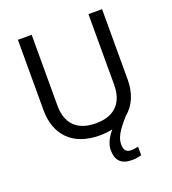

<svg xmlns="http://www.w3.org/2000/svg" viewBox="-163 -836 1058 1179"><g transform="rotate(-20 365.5 -247.0)"><path d="M466 107C466 61 493 20 552 -47C611 -95 640 -168 640 -252V-714H551V-252C551 -144 496 -68 367 -68C242 -68 180 -135 180 -251V-714H90V-254C90 -95 184 10 362 10C393 10 421 7 447 1C419 33 394 76 394 117C394 185 426 220 497 220C523 220 540 216 559 211V155C548 157 533 161 511 161C483 161 466 146 466 107Z"/></g></svg>

Font: Noto Sans Brahmi
Style: Regular
Weight: 400
Designer: Monotype Design Team
Foundry: Monotype Imaging Inc.
Version: Version 2.004